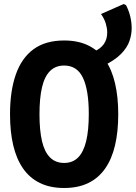

<svg xmlns="http://www.w3.org/2000/svg" viewBox="-20 -928 677 958"><path d="M300 10Q230 10 179 -15Q128 -40 95 -87.5Q62 -135 46 -203Q30 -271 30 -358Q30 -474 59 -556.5Q88 -639 147.5 -682.5Q207 -726 300 -726Q370 -726 421 -701Q472 -676 505 -628.5Q538 -581 554 -512.5Q570 -444 570 -358Q570 -271 554 -203Q538 -135 505 -87.5Q472 -40 421 -15Q370 10 300 10ZM300 -115Q343 -115 370 -142.5Q397 -170 410 -224Q423 -278 423 -359Q423 -478 394 -539.5Q365 -601 300 -601Q257 -601 229.5 -573.5Q202 -546 189.5 -492Q177 -438 177 -358Q177 -278 189.5 -224Q202 -170 229.5 -142.5Q257 -115 300 -115ZM449 -671Q481 -684 498 -708Q515 -732 515 -766Q515 -786 508 -810Q501 -834 484 -858L597 -908L609 -902Q623 -875 630 -845.5Q637 -816 637 -787Q637 -756 626 -723.5Q615 -691 584.5 -659.5Q554 -628 495 -599Z"/></svg>

Font: Noto Sans Mono
Style: Bold
Weight: 700
Designer: Monotype Design Team
Foundry: Monotype Imaging Inc.
Version: Version 2.014